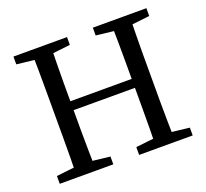

<svg xmlns="http://www.w3.org/2000/svg" viewBox="-116 -810 1021 950"><g transform="rotate(-20 394.0 -335.0)"><path d="M44 0V-41L175 -56H195L326 -41V0ZM135 0Q137 -51 137.5 -102Q138 -153 138 -205.5Q138 -258 138 -310V-359Q138 -411 138 -463Q138 -515 137.5 -567Q137 -619 135 -670H236Q235 -620 234 -568Q233 -516 233 -464Q233 -412 233 -359V-329Q233 -268 233 -212.5Q233 -157 234 -104.5Q235 -52 236 0ZM185 -319V-366H603V-319ZM462 0V-41L593 -56H614L744 -41V0ZM553 0Q555 -51 555.5 -103Q556 -155 556 -211Q556 -267 556 -329V-359Q556 -411 556 -463Q556 -515 555.5 -567Q555 -619 553 -670H653Q652 -620 651 -568Q650 -516 650 -464Q650 -412 650 -359V-310Q650 -259 650 -207Q650 -155 651 -103.5Q652 -52 653 0ZM44 -629V-670H326V-629L195 -614H175ZM462 -629V-670H744V-629L614 -614H593Z"/></g></svg>

Font: Source Serif 4 Variable
Style: Regular
Weight: 400
Designer: Frank Grießhammer
Foundry: Adobe
Version: Version 4.005;hotconv 1.1.0;makeotfexe 2.6.0